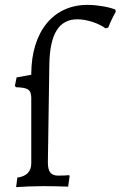

<svg xmlns="http://www.w3.org/2000/svg" viewBox="-20 -762 494 786"><path d="M46 4C73 2 122 0 158 0C184 0 231 1 259 2L265 -41L263 -45C254 -44 236 -43 219 -43C187 -43 176 -60 176 -98L182 -498C184 -623 221 -683 297 -683C335 -683 384 -667 412 -646L423 -649C432 -672 445 -699 454 -714L452 -723C424 -734 377 -742 338 -742C198 -742 109 -633 108 -460V-456L48 -445L41 -411L45 -405C95 -403 106 -396 108 -364V-94C108 -60 89 -40 51 -35Z"/></svg>

Font: Alegreya SC
Style: Regular
Weight: 400
Designer: Juan Pablo del Peral
Foundry: Huerta Tipografica
Version: Version 2.007;PS 002.007;hotconv 1.0.88;makeotf.lib2.5.64775